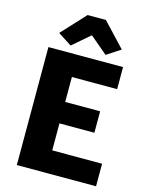

<svg xmlns="http://www.w3.org/2000/svg" viewBox="-143 -1080 901 1168"><g transform="rotate(15 308.0 -496.5)"><path d="M80 0V-743H550V-604H265V-447H485V-312H265V-142H579V0ZM208 -787 121 -843 260 -993H375L515 -844L428 -787L317 -881Z"/></g></svg>

Font: Merriweather Sans ExtraBold
Style: Regular
Weight: 800
Designer: Eben Sorkin
Foundry: Eben Sorkin
Version: Version 2.001; ttfautohint (v1.8.3)